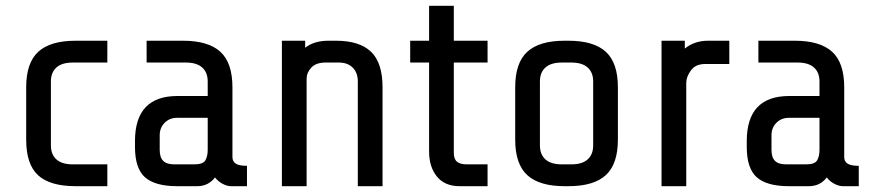

<svg xmlns="http://www.w3.org/2000/svg" viewBox="-20 -640 3012 660"><path d="M70 -160V-340Q70 -424 111.5 -462Q153 -500 240 -500H349V-425H230Q193 -425 174 -408Q155 -391 155 -360V-140Q155 -109 174 -92Q193 -75 230 -75H349V0H240Q152 0 111 -37.5Q70 -75 70 -160Z M719 -30Q696 0 658 0H589Q513 0 478.5 -30.5Q444 -61 444 -135V-155Q444 -310 590 -310H694V-360Q694 -391 675 -408Q656 -425 619 -425H484V-500H609Q696 -500 737.5 -462Q779 -424 779 -340V-100Q779 -85 790.5 -77.5Q802 -70 829 -70V0H774Q761 0 745.5 -8Q730 -16 719 -30ZM694 -125V-235H589Q563 -235 546 -218Q529 -201 529 -175V-125Q529 -99 541 -87Q553 -75 579 -75H648Q678 -75 686 -89Q694 -103 694 -125Z M949 -500H1029V-476Q1060 -500 1109 -500H1135Q1216 -500 1255.5 -462Q1295 -424 1295 -340V0H1210V-360Q1210 -390 1192.5 -407.5Q1175 -425 1145 -425H1099Q1066 -425 1050 -407.5Q1034 -390 1034 -370V0H949Z M1455 -120V-425H1390V-500H1455V-620H1540V-500H1656V-425H1540V-115Q1540 -93 1551 -84Q1562 -75 1585 -75H1656V0H1560Q1509 0 1482 -33Q1455 -66 1455 -120Z M1934 0H1921Q1834 0 1792.5 -38Q1751 -76 1751 -160V-340Q1751 -424 1792.5 -462Q1834 -500 1921 -500H1934Q2021 -500 2062.5 -462Q2104 -424 2104 -340V-160Q2104 -76 2062.5 -38Q2021 0 1934 0ZM1944 -425H1911Q1874 -425 1855 -408Q1836 -391 1836 -360V-140Q1836 -109 1855 -92Q1874 -75 1911 -75H1944Q1981 -75 2000 -92Q2019 -109 2019 -140V-360Q2019 -391 2000 -408Q1981 -425 1944 -425Z M2254 -500H2334V-473Q2367 -500 2414 -500H2487V-420H2404Q2371 -420 2355 -398Q2339 -376 2339 -355V0H2254Z M2822 -30Q2799 0 2761 0H2692Q2616 0 2581.5 -30.5Q2547 -61 2547 -135V-155Q2547 -310 2693 -310H2797V-360Q2797 -391 2778 -408Q2759 -425 2722 -425H2587V-500H2712Q2799 -500 2840.5 -462Q2882 -424 2882 -340V-100Q2882 -85 2893.5 -77.5Q2905 -70 2932 -70V0H2877Q2864 0 2848.5 -8Q2833 -16 2822 -30ZM2797 -125V-235H2692Q2666 -235 2649 -218Q2632 -201 2632 -175V-125Q2632 -99 2644 -87Q2656 -75 2682 -75H2751Q2781 -75 2789 -89Q2797 -103 2797 -125Z"/></svg>

Font: Share Tech
Style: Regular
Weight: 400
Designer: Ralph du Carrois
Foundry: Carrois Type Design
Version: Version 1.100